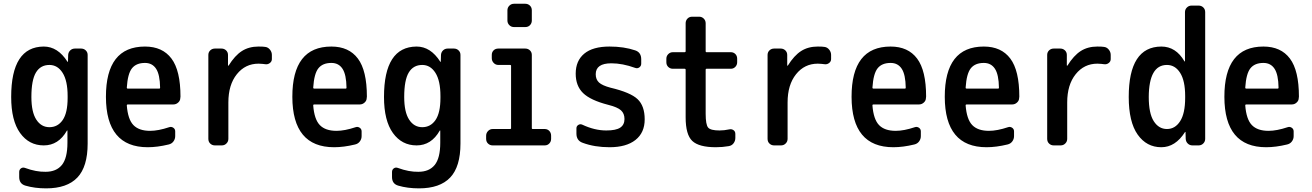

<svg xmlns="http://www.w3.org/2000/svg" viewBox="-20 -780 7040 1030"><path d="M245.1 -431.6Q197.3 -431.6 172.9 -391.1Q148.4 -350.6 148.4 -259.8Q148.4 -178.7 174.8 -138.2Q201.2 -97.7 245.1 -97.7Q290 -97.7 316.4 -136.2Q342.8 -174.8 342.8 -254.9V-264.6Q342.8 -346.7 315.9 -389.2Q289.1 -431.6 245.1 -431.6ZM40 -259.8Q40 -529.3 214.8 -530.3Q290 -530.3 341.8 -449.2Q341.8 -448.2 343.8 -448.2Q344.7 -448.2 344.7 -449.2L345.7 -485.4Q346.7 -500 356.9 -509.8Q367.2 -519.5 381.8 -519.5H415Q429.7 -519.5 439.9 -509.8Q450.2 -500 450.2 -485.4V-9.8Q450.2 114.3 395 172.4Q339.8 230.5 227.5 230.5Q166 230.5 116.2 215.8Q83 206.1 83 169.9V142.6Q83 129.9 92.8 123Q102.5 116.2 115.2 121.1Q173.8 142.6 224.6 141.6Q282.2 141.6 312 105Q341.8 68.4 341.8 -14.6V-79.1Q341.8 -80.1 340.8 -80.1Q338.9 -80.1 338.9 -79.1Q293.9 0 214.8 0Q135.7 0 87.9 -66.4Q40 -132.8 40 -259.8Z M757.8 -442.4Q710.9 -442.4 688 -413.6Q665 -384.8 660.2 -309.6Q660.2 -304.7 665 -304.7H835Q838.9 -304.7 838.9 -309.6Q837.9 -379.9 817.4 -411.1Q796.9 -442.4 757.8 -442.4ZM772.5 9.8Q548.8 9.8 548.3 -260.3Q547.9 -530.3 757.8 -530.3Q851.6 -530.3 899.9 -465.8Q948.2 -401.4 948.2 -261.7Q948.2 -260.7 947.8 -258.3Q947.3 -255.9 947.3 -254.9Q947.3 -240.2 936 -230Q924.8 -219.7 910.2 -219.7H665Q660.2 -219.7 660.2 -214.8Q666 -139.6 695.8 -108.9Q725.6 -78.1 785.2 -78.1Q829.1 -78.1 887.7 -97.7Q899.4 -101.6 909.7 -94.7Q919.9 -87.9 919.9 -75.2V-49.8Q919.9 -34.2 910.6 -21.5Q901.4 -8.8 884.8 -4.9Q824.2 9.8 772.5 9.8Z M1132.8 0Q1118.2 0 1107.9 -9.8Q1097.7 -19.5 1097.7 -35.2V-485.4Q1097.7 -500 1107.9 -509.8Q1118.2 -519.5 1132.8 -519.5H1168Q1182.6 -519.5 1192.9 -509.8Q1203.1 -500 1203.1 -485.4V-428.7Q1203.1 -427.7 1204.1 -427.7H1206.1Q1240.2 -482.4 1277.8 -506.3Q1315.4 -530.3 1367.2 -530.3Q1392.6 -530.3 1403.3 -528.3Q1418 -526.4 1428.2 -513.7Q1438.5 -501 1438.5 -485.4V-462.9Q1438.5 -450.2 1427.7 -441.9Q1417 -433.6 1403.3 -435.5Q1391.6 -437.5 1367.2 -438.5Q1295.9 -438.5 1250.5 -381.8Q1205.1 -325.2 1205.1 -230.5V-35.2Q1205.1 -20.5 1194.8 -10.3Q1184.6 0 1169.9 0Z M1757.8 -442.4Q1710.9 -442.4 1688 -413.6Q1665 -384.8 1660.2 -309.6Q1660.2 -304.7 1665 -304.7H1835Q1838.9 -304.7 1838.9 -309.6Q1837.9 -379.9 1817.4 -411.1Q1796.9 -442.4 1757.8 -442.4ZM1772.5 9.8Q1548.8 9.8 1548.3 -260.3Q1547.9 -530.3 1757.8 -530.3Q1851.6 -530.3 1899.9 -465.8Q1948.2 -401.4 1948.2 -261.7Q1948.2 -260.7 1947.8 -258.3Q1947.3 -255.9 1947.3 -254.9Q1947.3 -240.2 1936 -230Q1924.8 -219.7 1910.2 -219.7H1665Q1660.2 -219.7 1660.2 -214.8Q1666 -139.6 1695.8 -108.9Q1725.6 -78.1 1785.2 -78.1Q1829.1 -78.1 1887.7 -97.7Q1899.4 -101.6 1909.7 -94.7Q1919.9 -87.9 1919.9 -75.2V-49.8Q1919.9 -34.2 1910.6 -21.5Q1901.4 -8.8 1884.8 -4.9Q1824.2 9.8 1772.5 9.8Z M2245.1 -431.6Q2197.3 -431.6 2172.9 -391.1Q2148.4 -350.6 2148.4 -259.8Q2148.4 -178.7 2174.8 -138.2Q2201.2 -97.7 2245.1 -97.7Q2290 -97.7 2316.4 -136.2Q2342.8 -174.8 2342.8 -254.9V-264.6Q2342.8 -346.7 2315.9 -389.2Q2289.1 -431.6 2245.1 -431.6ZM2040 -259.8Q2040 -529.3 2214.8 -530.3Q2290 -530.3 2341.8 -449.2Q2341.8 -448.2 2343.8 -448.2Q2344.7 -448.2 2344.7 -449.2L2345.7 -485.4Q2346.7 -500 2356.9 -509.8Q2367.2 -519.5 2381.8 -519.5H2415Q2429.7 -519.5 2439.9 -509.8Q2450.2 -500 2450.2 -485.4V-9.8Q2450.2 114.3 2395 172.4Q2339.8 230.5 2227.5 230.5Q2166 230.5 2116.2 215.8Q2083 206.1 2083 169.9V142.6Q2083 129.9 2092.8 123Q2102.5 116.2 2115.2 121.1Q2173.8 142.6 2224.6 141.6Q2282.2 141.6 2312 105Q2341.8 68.4 2341.8 -14.6V-79.1Q2341.8 -80.1 2340.8 -80.1Q2338.9 -80.1 2338.9 -79.1Q2293.9 0 2214.8 0Q2135.7 0 2087.9 -66.4Q2040 -132.8 2040 -259.8Z M2623 0Q2608.4 0 2598.1 -9.8Q2587.9 -19.5 2587.9 -35.2V-51.8Q2587.9 -66.4 2598.1 -77.1Q2608.4 -87.9 2623 -87.9H2716.8Q2721.7 -87.9 2721.7 -91.8V-427.7Q2721.7 -431.6 2716.8 -431.6H2653.3Q2638.7 -431.6 2628.4 -442.4Q2618.2 -453.1 2618.2 -467.8V-485.4Q2618.2 -500 2627.9 -509.8Q2637.7 -519.5 2653.3 -519.5H2797.9Q2812.5 -519.5 2822.8 -509.8Q2833 -500 2833 -485.4V-91.8Q2833 -87.9 2837.9 -87.9H2902.3Q2917 -87.9 2926.8 -77.6Q2936.5 -67.4 2936.5 -51.8V-35.2Q2936.5 -20.5 2926.8 -10.3Q2917 0 2902.3 0ZM2737.3 -759.8H2797.9Q2812.5 -759.8 2822.8 -750Q2833 -740.2 2833 -724.6V-669.9Q2833 -655.3 2823.2 -645Q2813.5 -634.8 2797.9 -634.8H2737.3Q2722.7 -634.8 2712.4 -645Q2702.1 -655.3 2702.1 -669.9V-724.6Q2702.1 -739.3 2712.4 -749.5Q2722.7 -759.8 2737.3 -759.8Z M3242.2 -217.8Q3147.5 -242.2 3107.9 -280.8Q3068.4 -319.3 3068.4 -384.8Q3068.4 -454.1 3114.3 -492.2Q3160.2 -530.3 3250 -530.3Q3327.1 -530.3 3387.7 -509.8Q3419.9 -499 3419.9 -461.9V-438.5Q3419.9 -425.8 3409.7 -418.5Q3399.4 -411.1 3386.7 -416Q3319.3 -440.4 3259.8 -440.4Q3175.8 -440.4 3175.8 -381.8Q3175.8 -353.5 3193.4 -337.4Q3210.9 -321.3 3254.9 -309.6Q3362.3 -284.2 3400.4 -248Q3438.5 -211.9 3438.5 -139.6Q3438.5 -68.4 3389.2 -29.3Q3339.8 9.8 3250 9.8Q3169.9 9.8 3106.4 -13.7Q3072.3 -25.4 3072.3 -63.5V-91.8Q3072.3 -103.5 3082.5 -109.9Q3092.8 -116.2 3103.5 -111.3Q3169.9 -80.1 3232.4 -80.1Q3284.2 -80.1 3307.1 -95.2Q3330.1 -110.4 3330.1 -141.6Q3330.1 -170.9 3311.5 -188Q3293 -205.1 3242.2 -217.8Z M3589.8 -411.1Q3575.2 -411.1 3564.9 -420.9Q3554.7 -430.7 3554.7 -446.3V-464.8Q3554.7 -479.5 3564.9 -489.7Q3575.2 -500 3589.8 -500H3653.3Q3658.2 -500 3658.2 -504.9V-655.3Q3658.2 -669.9 3668 -680.2Q3677.7 -690.4 3693.4 -690.4H3730.5Q3745.1 -690.4 3755.4 -680.2Q3765.6 -669.9 3765.6 -655.3V-504.9Q3765.6 -500 3769.5 -500H3900.4Q3915 -500 3924.8 -490.2Q3934.6 -480.5 3934.6 -464.8V-446.3Q3934.6 -431.6 3924.8 -421.4Q3915 -411.1 3900.4 -411.1H3769.5Q3765.6 -411.1 3765.6 -406.2V-169.9Q3765.6 -111.3 3778.8 -95.7Q3792 -80.1 3839.8 -80.1Q3865.2 -80.1 3891.6 -85.9Q3904.3 -88.9 3914.6 -82Q3924.8 -75.2 3924.8 -61.5V-40Q3924.8 -24.4 3915.5 -11.7Q3906.2 1 3889.6 3.9Q3856.4 9.8 3820.3 9.8Q3729.5 9.8 3693.8 -23.9Q3658.2 -57.6 3658.2 -150.4V-406.2Q3658.2 -411.1 3653.3 -411.1Z M4132.8 0Q4118.2 0 4107.9 -9.8Q4097.7 -19.5 4097.7 -35.2V-485.4Q4097.7 -500 4107.9 -509.8Q4118.2 -519.5 4132.8 -519.5H4168Q4182.6 -519.5 4192.9 -509.8Q4203.1 -500 4203.1 -485.4V-428.7Q4203.1 -427.7 4204.1 -427.7H4206.1Q4240.2 -482.4 4277.8 -506.3Q4315.4 -530.3 4367.2 -530.3Q4392.6 -530.3 4403.3 -528.3Q4418 -526.4 4428.2 -513.7Q4438.5 -501 4438.5 -485.4V-462.9Q4438.5 -450.2 4427.7 -441.9Q4417 -433.6 4403.3 -435.5Q4391.6 -437.5 4367.2 -438.5Q4295.9 -438.5 4250.5 -381.8Q4205.1 -325.2 4205.1 -230.5V-35.2Q4205.1 -20.5 4194.8 -10.3Q4184.6 0 4169.9 0Z M4757.8 -442.4Q4710.9 -442.4 4688 -413.6Q4665 -384.8 4660.2 -309.6Q4660.2 -304.7 4665 -304.7H4835Q4838.9 -304.7 4838.9 -309.6Q4837.9 -379.9 4817.4 -411.1Q4796.9 -442.4 4757.8 -442.4ZM4772.5 9.8Q4548.8 9.8 4548.3 -260.3Q4547.9 -530.3 4757.8 -530.3Q4851.6 -530.3 4899.9 -465.8Q4948.2 -401.4 4948.2 -261.7Q4948.2 -260.7 4947.8 -258.3Q4947.3 -255.9 4947.3 -254.9Q4947.3 -240.2 4936 -230Q4924.8 -219.7 4910.2 -219.7H4665Q4660.2 -219.7 4660.2 -214.8Q4666 -139.6 4695.8 -108.9Q4725.6 -78.1 4785.2 -78.1Q4829.1 -78.1 4887.7 -97.7Q4899.4 -101.6 4909.7 -94.7Q4919.9 -87.9 4919.9 -75.2V-49.8Q4919.9 -34.2 4910.6 -21.5Q4901.4 -8.8 4884.8 -4.9Q4824.2 9.8 4772.5 9.8Z M5257.8 -442.4Q5210.9 -442.4 5188 -413.6Q5165 -384.8 5160.2 -309.6Q5160.2 -304.7 5165 -304.7H5335Q5338.9 -304.7 5338.9 -309.6Q5337.9 -379.9 5317.4 -411.1Q5296.9 -442.4 5257.8 -442.4ZM5272.5 9.8Q5048.8 9.8 5048.3 -260.3Q5047.9 -530.3 5257.8 -530.3Q5351.6 -530.3 5399.9 -465.8Q5448.2 -401.4 5448.2 -261.7Q5448.2 -260.7 5447.8 -258.3Q5447.3 -255.9 5447.3 -254.9Q5447.3 -240.2 5436 -230Q5424.8 -219.7 5410.2 -219.7H5165Q5160.2 -219.7 5160.2 -214.8Q5166 -139.6 5195.8 -108.9Q5225.6 -78.1 5285.2 -78.1Q5329.1 -78.1 5387.7 -97.7Q5399.4 -101.6 5409.7 -94.7Q5419.9 -87.9 5419.9 -75.2V-49.8Q5419.9 -34.2 5410.6 -21.5Q5401.4 -8.8 5384.8 -4.9Q5324.2 9.8 5272.5 9.8Z M5632.8 0Q5618.2 0 5607.9 -9.8Q5597.7 -19.5 5597.7 -35.2V-485.4Q5597.7 -500 5607.9 -509.8Q5618.2 -519.5 5632.8 -519.5H5668Q5682.6 -519.5 5692.9 -509.8Q5703.1 -500 5703.1 -485.4V-428.7Q5703.1 -427.7 5704.1 -427.7H5706.1Q5740.2 -482.4 5777.8 -506.3Q5815.4 -530.3 5867.2 -530.3Q5892.6 -530.3 5903.3 -528.3Q5918 -526.4 5928.2 -513.7Q5938.5 -501 5938.5 -485.4V-462.9Q5938.5 -450.2 5927.7 -441.9Q5917 -433.6 5903.3 -435.5Q5891.6 -437.5 5867.2 -438.5Q5795.9 -438.5 5750.5 -381.8Q5705.1 -325.2 5705.1 -230.5V-35.2Q5705.1 -20.5 5694.8 -10.3Q5684.6 0 5669.9 0Z M6240.2 -431.6Q6143.6 -431.6 6142.6 -259.8Q6142.6 -171.9 6169.4 -129.9Q6196.3 -87.9 6240.2 -87.9Q6284.2 -87.9 6311 -129.9Q6337.9 -171.9 6337.9 -254.9V-264.6Q6337.9 -346.7 6311 -389.2Q6284.2 -431.6 6240.2 -431.6ZM6210 9.8Q6130.9 9.8 6083 -58.1Q6035.2 -126 6035.2 -259.8Q6035.2 -529.3 6210 -530.3Q6288.1 -530.3 6334 -451.2Q6334 -450.2 6335.9 -450.2Q6336.9 -450.2 6336.9 -451.2V-714.8Q6336.9 -729.5 6347.2 -739.7Q6357.4 -750 6372.1 -750H6410.2Q6424.8 -750 6435.1 -740.2Q6445.3 -730.5 6445.3 -714.8V-35.2Q6445.3 -20.5 6435.1 -10.3Q6424.8 0 6410.2 0H6377Q6362.3 0 6352.1 -9.8Q6341.8 -19.5 6340.8 -35.2L6339.8 -71.3Q6339.8 -72.3 6338.9 -72.3Q6336.9 -72.3 6336.9 -71.3Q6285.2 9.8 6210 9.8Z M6757.8 -442.4Q6710.9 -442.4 6688 -413.6Q6665 -384.8 6660.2 -309.6Q6660.2 -304.7 6665 -304.7H6835Q6838.9 -304.7 6838.9 -309.6Q6837.9 -379.9 6817.4 -411.1Q6796.9 -442.4 6757.8 -442.4ZM6772.5 9.8Q6548.8 9.8 6548.3 -260.3Q6547.9 -530.3 6757.8 -530.3Q6851.6 -530.3 6899.9 -465.8Q6948.2 -401.4 6948.2 -261.7Q6948.2 -260.7 6947.8 -258.3Q6947.3 -255.9 6947.3 -254.9Q6947.3 -240.2 6936 -230Q6924.8 -219.7 6910.2 -219.7H6665Q6660.2 -219.7 6660.2 -214.8Q6666 -139.6 6695.8 -108.9Q6725.6 -78.1 6785.2 -78.1Q6829.1 -78.1 6887.7 -97.7Q6899.4 -101.6 6909.7 -94.7Q6919.9 -87.9 6919.9 -75.2V-49.8Q6919.9 -34.2 6910.6 -21.5Q6901.4 -8.8 6884.8 -4.9Q6824.2 9.8 6772.5 9.8Z"/></svg>

Font: Rounded-L Mgen+ 1m medium
Style: Regular
Weight: 500
Designer: [Source Han Sans]
Ryoko NISHIZUKA  (kana & ideographs); Paul D. Hunt (Latin, Greek & Cyrillic); Wenlong ZHANG  (bopomofo
Version: Version 1.059.20150602